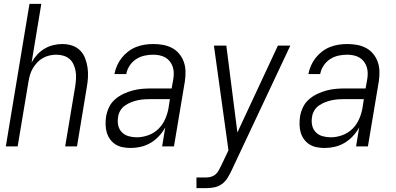

<svg xmlns="http://www.w3.org/2000/svg" viewBox="-20 -755 2040 990"><path d="M10 0 132 -735H193L143 -433Q155 -455 172 -473.5Q189 -492 210.5 -504.5Q232 -517 255.5 -522.5Q279 -528 302 -528Q328 -528 352 -520Q376 -512 393 -495Q410 -478 419 -454.5Q428 -431 431.5 -406Q435 -381 433.5 -355Q432 -329 427 -302L377 0H316L368 -311Q371 -331 372 -350Q373 -369 370 -387Q367 -405 359.5 -422Q352 -439 339 -450.5Q326 -462 308 -467.5Q290 -473 270 -473Q253 -473 235.5 -469Q218 -465 201.5 -456Q185 -447 172 -433Q159 -419 149.5 -403Q140 -387 135 -370Q130 -353 127 -335L71 0Z M654 8Q633 8 612.5 4Q592 0 575.5 -10.5Q559 -21 547.5 -37Q536 -53 530.5 -72Q525 -91 524.5 -112Q524 -133 527 -154Q531 -178 542 -201.5Q553 -225 573 -242.5Q593 -260 616.5 -271Q640 -282 664.5 -288.5Q689 -295 713 -297Q737 -299 762 -299H865L873 -343Q876 -360 876 -377Q876 -394 871 -409.5Q866 -425 856.5 -437.5Q847 -450 833.5 -458Q820 -466 803.5 -469.5Q787 -473 770 -473Q747 -473 724.5 -468Q702 -463 682 -450Q662 -437 648.5 -416.5Q635 -396 631 -373H570Q574 -395 583.5 -416.5Q593 -438 607.5 -456.5Q622 -475 641 -489.5Q660 -504 681.5 -512.5Q703 -521 725.5 -524.5Q748 -528 770 -528Q796 -528 821 -523.5Q846 -519 867.5 -507.5Q889 -496 904.5 -477Q920 -458 928 -435Q936 -412 936.5 -386Q937 -360 933 -334L877 0H816L832 -98Q819 -74 799.5 -53Q780 -32 756 -18Q732 -4 706 2Q680 8 654 8ZM685 -47Q714 -47 744 -57.5Q774 -68 796.5 -90Q819 -112 831.5 -140.5Q844 -169 849 -198L856 -244H762Q744 -244 727 -243Q710 -242 692.5 -238.5Q675 -235 658 -228.5Q641 -222 625.5 -211.5Q610 -201 600.5 -185Q591 -169 589 -152Q585 -130 589.5 -109Q594 -88 608 -73.5Q622 -59 642.5 -53Q663 -47 685 -47Z M993 215V160H1043Q1056 160 1068.5 156.5Q1081 153 1091 144.5Q1101 136 1107.5 124Q1114 112 1120 100L1158 20L1083 -520H1147L1204 -72L1413 -520H1477L1174 124Q1165 143 1153.5 162Q1142 181 1124 194Q1106 207 1085 211Q1064 215 1043 215Z M1654 8Q1633 8 1612.5 4Q1592 0 1575.5 -10.5Q1559 -21 1547.5 -37Q1536 -53 1530.5 -72Q1525 -91 1524.5 -112Q1524 -133 1527 -154Q1531 -178 1542 -201.5Q1553 -225 1573 -242.5Q1593 -260 1616.5 -271Q1640 -282 1664.5 -288.5Q1689 -295 1713 -297Q1737 -299 1762 -299H1865L1873 -343Q1876 -360 1876 -377Q1876 -394 1871 -409.5Q1866 -425 1856.5 -437.5Q1847 -450 1833.5 -458Q1820 -466 1803.5 -469.5Q1787 -473 1770 -473Q1747 -473 1724.5 -468Q1702 -463 1682 -450Q1662 -437 1648.5 -416.5Q1635 -396 1631 -373H1570Q1574 -395 1583.5 -416.5Q1593 -438 1607.5 -456.5Q1622 -475 1641 -489.5Q1660 -504 1681.5 -512.5Q1703 -521 1725.5 -524.5Q1748 -528 1770 -528Q1796 -528 1821 -523.5Q1846 -519 1867.5 -507.5Q1889 -496 1904.5 -477Q1920 -458 1928 -435Q1936 -412 1936.5 -386Q1937 -360 1933 -334L1877 0H1816L1832 -98Q1819 -74 1799.5 -53Q1780 -32 1756 -18Q1732 -4 1706 2Q1680 8 1654 8ZM1685 -47Q1714 -47 1744 -57.5Q1774 -68 1796.5 -90Q1819 -112 1831.5 -140.5Q1844 -169 1849 -198L1856 -244H1762Q1744 -244 1727 -243Q1710 -242 1692.5 -238.5Q1675 -235 1658 -228.5Q1641 -222 1625.5 -211.5Q1610 -201 1600.5 -185Q1591 -169 1589 -152Q1585 -130 1589.5 -109Q1594 -88 1608 -73.5Q1622 -59 1642.5 -53Q1663 -47 1685 -47Z"/></svg>

Font: Iosevka SS04 Light
Style: Italic
Weight: 300
Italic angle: -9°
Monospace: yes
Designer: Belleve Invis
Foundry: Belleve Invis
Version: Version 19.0.0; ttfautohint (v1.8.4)